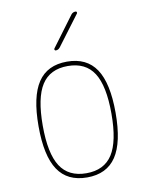

<svg xmlns="http://www.w3.org/2000/svg" viewBox="-85 -811 671 882"><g transform="rotate(-10 250.0 -370.0)"><path d="M371.6 -449.7Q333 -509.8 250 -509.8Q167 -509.8 128.4 -449.7Q89.8 -389.6 89.8 -259.8Q89.8 -129.9 128.4 -69.8Q167 -9.8 250 -9.8Q333 -9.8 371.6 -69.8Q410.2 -129.9 410.2 -259.8Q410.2 -389.6 371.6 -449.7ZM385.7 -56.2Q341.8 9.8 250 9.8Q158.2 9.8 114.3 -56.2Q70.3 -122.1 70.3 -260.3Q70.3 -398.4 114.3 -464.4Q158.2 -530.3 250 -530.3Q341.8 -530.3 385.7 -464.4Q429.7 -398.4 429.7 -260.3Q429.7 -122.1 385.7 -56.2ZM209 -589.8Q205.1 -589.8 203.6 -593.3Q202.1 -596.7 204.1 -599.6L308.6 -740.2Q316.4 -750 329.1 -750Q333 -750 334.5 -746.6Q335.9 -743.2 334 -740.2L228.5 -599.6Q220.7 -589.8 209 -589.8Z"/></g></svg>

Font: Rounded-X Mgen+ 2m thin
Style: Regular
Weight: 100
Designer: [Source Han Sans]
Ryoko NISHIZUKA  (kana & ideographs); Paul D. Hunt (Latin, Greek & Cyrillic); Wenlong ZHANG  (bopomofo
Version: Version 1.059.20150602